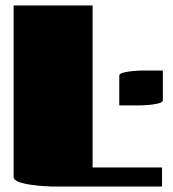

<svg xmlns="http://www.w3.org/2000/svg" viewBox="-20 -685 635 705"><path d="M575 -70V0H175Q166 0 143 -1.5Q120 -3 94 -6.5Q68 -10 49 -17Q30 -24 30 -35V-665H320V-70ZM418 -298V-407Q418 -415 435.5 -419Q453 -423 472.5 -424.5Q492 -426 498 -426H578V-317Q578 -309 560.5 -305Q543 -301 524 -299.5Q505 -298 498 -298Z"/></svg>

Font: Gajraj One
Style: Regular
Weight: 400
Designer: Saurabh Sharma
Foundry: Saurabh Sharma
Version: Version 1.000